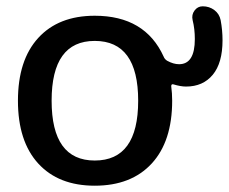

<svg xmlns="http://www.w3.org/2000/svg" viewBox="-20 -580 729 610"><path d="M281 -450Q144 -450 144 -260Q144 -70 281 -70Q419 -70 419 -260Q419 -450 281 -450ZM281 10Q166 10 101.5 -60.5Q37 -131 37 -260Q37 -389 101.5 -459.5Q166 -530 281 -530Q441 -530 500 -400Q503 -392 511 -387Q531 -376 549 -376Q599 -376 599 -456Q599 -488 592 -516Q588 -533 598 -546.5Q608 -560 624 -560Q645 -560 661 -548Q677 -536 681 -516Q687 -484 687 -452Q687 -380 656 -342.5Q625 -305 571 -305Q554 -305 531 -312Q524 -314 524 -306Q527 -284 527 -260Q527 -131 462 -60.5Q397 10 281 10Z"/></svg>

Font: Rounded Mplus 1c Medium
Style: Regular
Weight: 500
Version: Version 1.059.20150529